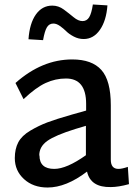

<svg xmlns="http://www.w3.org/2000/svg" viewBox="-20 -824 610 856"><path d="M218 -719Q199 -719 189 -702Q179 -685 172 -645L107 -649Q112 -720 140 -759.5Q168 -799 213 -799Q241 -799 264.5 -781.5Q288 -764 308.5 -747Q329 -730 348 -730Q367 -730 377.5 -747Q388 -764 394 -804L459 -800Q454 -732 425.5 -691Q397 -650 353 -650Q330 -650 309 -661Q288 -672 275.5 -684.5Q263 -697 247.5 -708Q232 -719 218 -719ZM550 -80 555 -3Q508 10 474 10Q384 12 368 -59Q275 12 192 12Q128 12 87 -25.5Q46 -63 46 -119Q46 -160 61.5 -189.5Q77 -219 115 -241.5Q153 -264 191.5 -278.5Q230 -293 300 -313L364 -331V-361Q364 -474 274 -474Q227 -474 183.5 -454Q140 -434 85 -382L49 -454Q167 -559 302 -559Q390 -559 432 -512Q474 -465 474 -355V-112Q474 -71 508 -71Q524 -71 550 -80ZM155 -131H156Q156 -71 222 -71Q277 -71 363 -132V-263L316 -249Q226 -221 190.5 -195.5Q155 -170 155 -131Z"/></svg>

Font: Martel Sans DemiBold
Style: Regular
Weight: 600
Designer: Dan Reynolds and Mathieu Réguer
Foundry: Dan Reynolds and Mathieu Réguer
Version: Version 1.001;PS 001.001;hotconv 1.0.70;makeotf.lib2.5.58329